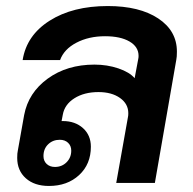

<svg xmlns="http://www.w3.org/2000/svg" viewBox="-20 -606 640 636"><path d="M566 -435Q566 -417 564 -408L493 0H365L404 -219Q405 -223 405 -231Q405 -262 377.5 -281.5Q350 -301 306 -301Q259 -301 226.5 -280.5Q194 -260 188 -226L184 -205H188Q229 -205 255 -181.5Q281 -158 281 -120Q281 -62 242 -26Q203 10 142 10Q94 10 65.5 -15.5Q37 -41 37 -83Q37 -99 39 -107L60 -225Q74 -299 138 -345.5Q202 -392 293 -392Q335 -392 372 -379.5Q409 -367 426 -347L438 -411Q439 -415 439 -421Q439 -451 409 -468.5Q379 -486 328 -486Q274 -486 233 -464.5Q192 -443 179 -407H55Q68 -489 144.5 -537.5Q221 -586 337 -586Q442 -586 504 -545Q566 -504 566 -435ZM178 -143Q155 -143 139.5 -128Q124 -113 124 -89Q124 -73 134.5 -63Q145 -53 162 -53Q185 -53 200.5 -68.5Q216 -84 216 -107Q216 -123 205.5 -133Q195 -143 178 -143Z"/></svg>

Font: Sarabun
Style: Bold Italic
Weight: 700
Italic angle: -10°
Designer: Suppakit Chalermlarp | Katatrad Co.,Ltd.
Foundry: Cadson Demak Co.,Ltd.
Version: Version 1.000; ttfautohint (v1.6)